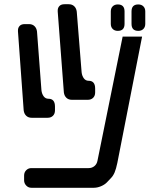

<svg xmlns="http://www.w3.org/2000/svg" viewBox="-20 -784 768 908"><path d="M560 -611 441 -24Q438 -8 426.5 1.5Q415 11 399 11H128Q114 11 104 21Q94 31 94 46V69Q94 83 104 93.5Q114 104 128 104H424Q440 104 457 97Q474 90 485 79L504 59Q515 48 522 31.5Q529 15 535 -14L652 -611ZM634 -638Q649 -638 658 -647Q667 -656 667 -671V-730Q667 -745 658 -754Q649 -763 634 -763Q602 -763 602 -730V-671Q602 -638 634 -638ZM537 -638Q569 -638 569 -671V-730Q569 -763 537 -763Q522 -763 513 -754Q504 -745 504 -730V-671Q504 -656 513 -647Q522 -638 537 -638ZM92 -262Q94 -246 104 -236.5Q114 -227 130 -227H205Q221 -227 230.5 -236.5Q240 -246 240 -262V-280Q240 -317 209 -317Q195 -317 186.5 -328.5Q178 -340 176 -357L155 -635Q153 -651 143 -660.5Q133 -670 117 -670H97Q81 -670 73 -661.5Q65 -653 65 -641Q65 -640 65 -638.5Q65 -637 65 -635ZM282 -347Q284 -331 294 -321.5Q304 -312 320 -312H395Q411 -312 420.5 -321.5Q430 -331 430 -347V-365Q430 -402 399 -402Q385 -402 376.5 -413.5Q368 -425 366 -442L343 -729Q341 -745 331 -754.5Q321 -764 305 -764H285Q269 -764 261 -755.5Q253 -747 253 -735Q253 -734 253 -732.5Q253 -731 253 -729Z"/></svg>

Font: WDXL Lubrifont SC
Style: Regular
Weight: 400
Designer: [WDXL Lubrifont] Copyright 2020-2022 (c) NightFurySL2001, Skr-ZERO; [ZCOOL QingKe HuangYou] Copyright 2018-2022 (c) The 
Version: Version 2.001;hotconv 1.1.1;makeotfexe 2.6.0